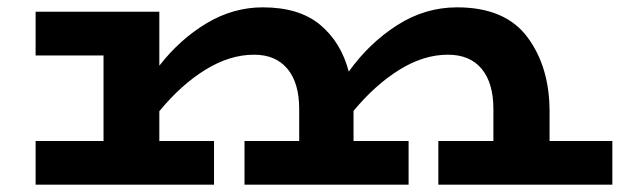

<svg xmlns="http://www.w3.org/2000/svg" viewBox="-20 -503 1692 523"><path d="M1648 -119V0H1174V-119H1324V-206Q1324 -277 1292 -315.5Q1260 -354 1200 -354Q1134 -354 1068 -313Q1002 -272 943 -201V-199V-119H1093V0H646V-119H795V-206Q795 -277 763 -315.5Q731 -354 672 -354Q606 -354 539.5 -313Q473 -272 414 -200V-119H563V0H77V-119H262V-352H77V-471H414V-324Q470 -396 542.5 -439.5Q615 -483 696 -483Q795 -483 852 -435.5Q909 -388 930 -308Q986 -386 1062 -434.5Q1138 -483 1225 -483Q1356 -483 1416.5 -402Q1477 -321 1477 -199V-119Z"/></svg>

Font: BioRhyme Expanded ExtraBold
Style: Regular
Weight: 800
Width: 7
Designer: Aoife Mooney
Foundry: Aoife Mooney Type
Version: Version 1.000